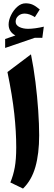

<svg xmlns="http://www.w3.org/2000/svg" viewBox="-20 -1104 317 1132"><path d="M162.6 -783.7Q178.2 -707 189 -620.8Q199.7 -534.7 205.3 -452.6Q210.9 -370.6 210.9 -306.2Q210.9 -198.2 188.7 -119.9Q166.5 -41.5 115.7 7.8L41 -28.3Q58.6 -70.3 67.1 -117.4Q75.7 -164.6 75.7 -235.4Q75.7 -327.6 64.2 -433.8Q52.7 -540 23.9 -679.2ZM72.3 -976.1Q72.3 -955.6 94.2 -944.8Q116.2 -934.1 146 -934.1Q164.6 -934.1 189.2 -937.5Q213.9 -940.9 238.3 -946.8L229.5 -880.9L185.5 -881.3L10.3 -821.3V-874L70.8 -895Q30.8 -916.5 30.8 -959.5Q30.8 -984.9 44.7 -1013.9Q58.6 -1043 81.5 -1063.7Q104.5 -1084.5 131.3 -1084.5Q153.8 -1084.5 171.9 -1076.7Q189.9 -1068.8 214.4 -1048.3L185.5 -1002.9Q153.8 -1023.9 125.5 -1023.9Q103 -1023.9 87.6 -1010.3Q72.3 -996.6 72.3 -976.1Z"/></svg>

Font: Pinar Bold
Style: Regular
Weight: 700
Designer: Amin Abedi
Version: Version 3.000